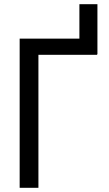

<svg xmlns="http://www.w3.org/2000/svg" viewBox="-20 -895 520 915"><path d="M444.3 -636.7V-875H358.4V-710.9H73.7V0H163.1V-633.8H442.9V-636.7Z"/></svg>

Font: Roboto Condensed
Style: Regular
Weight: 400
Designer: Google
Version: Version 2.134; 2016